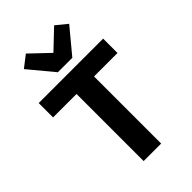

<svg xmlns="http://www.w3.org/2000/svg" viewBox="-282 -1064 1163 1163"><g transform="rotate(-45 300.0 -482.5)"><path d="M576 -575V-698H24V-575H225V0H375V-575ZM362 -748 494 -907 423 -965 302 -850 181 -965 106 -907 238 -748Z"/></g></svg>

Font: IBM Plex Mono
Style: Bold
Weight: 700
Monospace: yes
Designer: Mike Abbink, Paul van der Laan, Pieter van Rosmalen
Foundry: Bold Monday
Version: Version 2.004